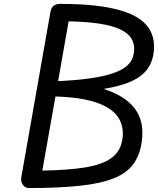

<svg xmlns="http://www.w3.org/2000/svg" viewBox="-20 -948 797 968"><path d="M126 0Q107 0 95.2 -16Q83.5 -32 87.5 -55L233.5 -883.5Q238 -911 251.2 -919.8Q264.5 -928.5 285 -928.5Q538 -928.5 653.8 -870Q769.5 -811.5 755 -685.5Q751 -651 736.8 -622Q722.5 -593 693.8 -569.2Q665 -545.5 618 -528.2Q571 -511 502 -499.5Q609 -466.5 659.2 -401Q709.5 -335.5 694.5 -231.5Q684.5 -165.5 652.5 -121Q620.5 -76.5 556 -50Q491.5 -23.5 386.2 -11.8Q281 0 126 0ZM193.5 -88Q323 -90 409.5 -104Q496 -118 542.2 -151.8Q588.5 -185.5 597 -246.5Q606.5 -310 575.5 -356.8Q544.5 -403.5 467.2 -430.5Q390 -457.5 259.5 -461.5ZM273 -539Q372.5 -543.5 439.8 -553.8Q507 -564 549 -578.5Q591 -593 613.5 -610.8Q636 -628.5 645 -648.5Q654 -668.5 656 -689.5Q659.5 -727 642.2 -754.5Q625 -782 585 -800.5Q545 -819 480.8 -828.8Q416.5 -838.5 326 -840.5Z"/></svg>

Font: Edu AU VIC WA NT Pre Medium
Style: Regular
Weight: 500
Designer: Tina and Corey Anderson, Eben Sorkin, Mirko Velimirovic
Foundry: Google for Education
Version: Version 1.001